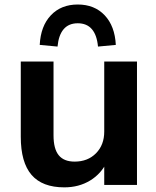

<svg xmlns="http://www.w3.org/2000/svg" viewBox="-20 -808 682 839"><path d="M578.6 0H435.5V-102.3H447.8Q423.1 -49.1 373.9 -19.2Q324.7 10.7 261 10.7Q164.8 10.7 117.8 -43.8Q70.8 -98.4 70.8 -210.4V-539.1H213.9V-216.6Q213.9 -157.7 236.5 -129.8Q259 -101.8 306.2 -101.8Q363.5 -101.8 399.5 -138.2Q435.5 -174.6 435.5 -233.2V-539.1H578.6ZM319.8 -788.3Q392.8 -788.3 437.4 -741.2Q481.9 -694.1 486.1 -611.8L408.2 -604.5Q403.6 -654.8 381.5 -680.5Q359.4 -706.3 319.8 -706.3Q280.3 -706.3 258.2 -680.5Q236.1 -654.8 231.4 -604.5L153.6 -611.8Q157.7 -694.1 202.3 -741.2Q246.8 -788.3 319.8 -788.3Z"/></svg>

Font: Min Sans VF VF
Style: Regular
Weight: 400
Designer: Jinseong-Kim, NotoSansCJK, Nunito
Foundry: Jinseong-Kim
Version: Version 1.420;Glyphs 3.1.2 (3151)